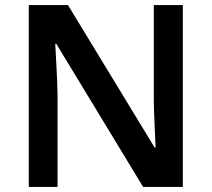

<svg xmlns="http://www.w3.org/2000/svg" viewBox="-20 -734 831 754"><path d="M698 0H542L201 -562H197Q199 -518 202 -466.5Q205 -415 206 -363V0H93V-714H247L587 -155H591Q590 -181 588.5 -213.5Q587 -246 585.5 -281Q584 -316 584 -348V-714H698Z"/></svg>

Font: Noto Sans New Tai Lue SemiBold
Style: Regular
Weight: 600
Version: Version 2.003